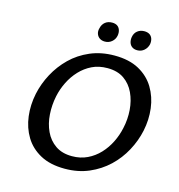

<svg xmlns="http://www.w3.org/2000/svg" viewBox="-122 -951 998 1071"><g transform="rotate(15 376.5 -416.0)"><path d="M348 12Q264 12 207 -19Q150 -50 118.5 -102Q87 -154 79 -218.5Q71 -283 85 -350Q98 -411 128.5 -468Q159 -525 205.5 -570.5Q252 -616 315 -643Q378 -670 455 -670Q540 -670 597 -638.5Q654 -607 685.5 -554.5Q717 -502 725 -437.5Q733 -373 719 -307Q706 -246 675 -188.5Q644 -131 597 -86.5Q550 -42 487.5 -15Q425 12 348 12ZM369 -66Q418 -66 457.5 -85Q497 -104 527 -136Q557 -168 577 -208.5Q597 -249 606 -292Q618 -345 614 -398Q610 -451 589.5 -495Q569 -539 531 -565.5Q493 -592 435 -592Q385 -592 346 -573Q307 -554 277 -522Q247 -490 227 -449.5Q207 -409 198 -366Q187 -313 190.5 -260Q194 -207 214.5 -163Q235 -119 273.5 -92.5Q312 -66 369 -66ZM381 -731Q363 -731 350.5 -739.5Q338 -748 333 -763Q328 -778 333 -795Q338 -818 354 -831Q370 -844 394 -844Q412 -844 423.5 -836.5Q435 -829 440 -814.5Q445 -800 442 -782Q438 -760 421 -745.5Q404 -731 381 -731ZM568 -731Q550 -731 538 -739.5Q526 -748 521.5 -763Q517 -778 520 -795Q524 -818 540.5 -831Q557 -844 580 -844Q598 -844 610 -836.5Q622 -829 627 -814.5Q632 -800 629 -782Q624 -760 607.5 -745.5Q591 -731 568 -731Z"/></g></svg>

Font: Ysabeau Office SemiBold
Style: Italic
Weight: 600
Italic angle: -12°
Designer: Christian Thalmann (Catharsis Fonts)
Version: Version 2.001;gftools[0.9.30]; featfreeze: tnum,lnum,ss02